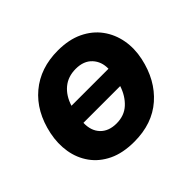

<svg xmlns="http://www.w3.org/2000/svg" viewBox="-127 -676 851 851"><g transform="rotate(-45 299.0 -250.0)"><path d="M276 13Q204.5 13 154.5 -11Q104.5 -35 75 -76.2Q45.5 -117.5 37 -169.2Q28.5 -221 40 -276.5Q63.5 -388.5 137.8 -450.8Q212 -513 322 -513Q391 -513 441 -489Q491 -465 521 -424Q551 -383 560.5 -331.2Q570 -279.5 558 -223.5Q534.5 -114.5 461.8 -50.8Q389 13 276 13ZM320.5 -399.5Q272 -399.5 239.2 -372.2Q206.5 -345 191.5 -297H423.5Q424.5 -341 397.5 -370.2Q370.5 -399.5 320.5 -399.5ZM277.5 -100Q326.5 -100 358.5 -129.5Q390.5 -159 406 -206H175.5Q174 -157.5 201.2 -128.8Q228.5 -100 277.5 -100Z"/></g></svg>

Font: Commissioner
Style: Bold Italic
Weight: 700
Italic angle: -12°
Designer: Kostas Bartsokas
Foundry: Kostas Bartsokas
Version: Version 1.000; ttfautohint (v1.8.3)